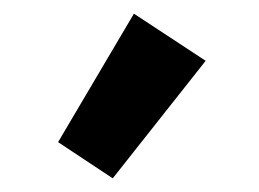

<svg xmlns="http://www.w3.org/2000/svg" viewBox="-20 -800 379 281"><path d="M65 -592 176 -780 281 -711 145 -539Z"/></svg>

Font: Maitree
Style: Bold
Weight: 700
Designer: CadsonDemak Team
Foundry: CadsonDemak
Version: Version 1.002